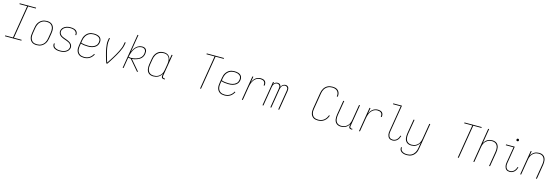

<svg xmlns="http://www.w3.org/2000/svg" viewBox="46 -2239 11407 3958"><g transform="rotate(15 5750.0 -260.0)"><path d="M371 0H21V-18H187L302 -717H138V-735H488V-717H322L207 -18H371Z M695 8Q668 8 642 1.5Q616 -5 595.5 -20Q575 -35 561.5 -57Q548 -79 542 -105Q536 -131 537.5 -158.5Q539 -186 543 -213L563 -333Q567 -359 575 -384Q583 -409 597.5 -432Q612 -455 632 -474Q652 -493 676 -505.5Q700 -518 726 -523Q752 -528 778 -528Q805 -528 831.5 -521.5Q858 -515 878.5 -500Q899 -485 912.5 -463Q926 -441 931.5 -415Q937 -389 936 -361.5Q935 -334 931 -307L911 -187Q906 -161 898 -136Q890 -111 875.5 -88Q861 -65 841 -46Q821 -27 797 -14.5Q773 -2 747 3Q721 8 695 8ZM696 -10Q719 -10 743 -14.5Q767 -19 789 -30.5Q811 -42 829.5 -60Q848 -78 860.5 -99Q873 -120 880 -143.5Q887 -167 891 -190L911 -310Q915 -334 916 -358.5Q917 -383 912.5 -406.5Q908 -430 896.5 -450Q885 -470 867 -484Q849 -498 825.5 -504Q802 -510 777 -510Q754 -510 730.5 -505.5Q707 -501 685 -489.5Q663 -478 644.5 -460Q626 -442 613.5 -421Q601 -400 593.5 -376.5Q586 -353 582 -330L562 -210Q559 -186 557.5 -161.5Q556 -137 561 -113.5Q566 -90 577.5 -70Q589 -50 606.5 -36Q624 -22 647.5 -16Q671 -10 696 -10Z M1194 8Q1173 8 1153 6Q1133 4 1114.5 -1.5Q1096 -7 1079 -16.5Q1062 -26 1050.5 -40.5Q1039 -55 1034 -74.5Q1029 -94 1033 -114L1034 -120H1053L1052 -115Q1049 -97 1053.5 -80.5Q1058 -64 1068.5 -51.5Q1079 -39 1094.5 -31Q1110 -23 1126 -18Q1142 -13 1159.5 -11.5Q1177 -10 1195 -10Q1213 -10 1231.5 -11.5Q1250 -13 1268 -18Q1286 -23 1303 -31.5Q1320 -40 1335 -53Q1350 -66 1359.5 -83Q1369 -100 1372 -117Q1376 -141 1367.5 -162Q1359 -183 1343.5 -198Q1328 -213 1307.5 -222.5Q1287 -232 1266.5 -240Q1246 -248 1224.5 -255Q1203 -262 1183 -271Q1163 -280 1144.5 -292Q1126 -304 1113 -321Q1100 -338 1093.5 -360Q1087 -382 1091 -405Q1094 -425 1104 -443.5Q1114 -462 1129 -477Q1144 -492 1162.5 -502Q1181 -512 1200.5 -518Q1220 -524 1240 -526Q1260 -528 1279 -528Q1299 -528 1318.5 -526Q1338 -524 1356.5 -518.5Q1375 -513 1390.5 -503Q1406 -493 1417 -478Q1428 -463 1432 -444.5Q1436 -426 1433 -406L1432 -400H1413L1414 -405Q1417 -422 1413 -438.5Q1409 -455 1399 -467.5Q1389 -480 1375 -488.5Q1361 -497 1345.5 -502Q1330 -507 1312.5 -508.5Q1295 -510 1278 -510Q1261 -510 1243 -508Q1225 -506 1208 -501Q1191 -496 1174.5 -487.5Q1158 -479 1144.5 -466Q1131 -453 1121.5 -436.5Q1112 -420 1109 -403Q1105 -379 1114 -358Q1123 -337 1138.5 -322Q1154 -307 1173.5 -297.5Q1193 -288 1214.5 -280Q1236 -272 1256.5 -265Q1277 -258 1297.5 -249Q1318 -240 1336 -228Q1354 -216 1368 -199Q1382 -182 1388.5 -160.5Q1395 -139 1391 -115Q1387 -95 1376.5 -76Q1366 -57 1350 -42Q1334 -27 1314.5 -17Q1295 -7 1275 -1.5Q1255 4 1234.5 6Q1214 8 1194 8Z M1705 8Q1677 8 1650 2Q1623 -4 1601.5 -18.5Q1580 -33 1565 -55Q1550 -77 1543.5 -103Q1537 -129 1537.5 -157Q1538 -185 1543 -213L1563 -333Q1567 -359 1575 -384Q1583 -409 1597.5 -432Q1612 -455 1632 -474.5Q1652 -494 1676 -506Q1700 -518 1726.5 -523Q1753 -528 1778 -528Q1801 -528 1823 -525.5Q1845 -523 1865.5 -515.5Q1886 -508 1903.5 -495Q1921 -482 1931 -463.5Q1941 -445 1943.5 -423Q1946 -401 1942 -378Q1939 -356 1928.5 -334Q1918 -312 1900.5 -295Q1883 -278 1861 -266.5Q1839 -255 1816.5 -248.5Q1794 -242 1771 -240Q1748 -238 1725 -238Q1685 -238 1646 -243Q1607 -248 1571 -261L1562 -210Q1558 -185 1557.5 -159.5Q1557 -134 1562.5 -110.5Q1568 -87 1581 -67Q1594 -47 1613.5 -34Q1633 -21 1657 -15.5Q1681 -10 1707 -10Q1734 -10 1762 -16.5Q1790 -23 1814.5 -38.5Q1839 -54 1858.5 -76.5Q1878 -99 1890 -124L1907 -116Q1892 -88 1871 -63.5Q1850 -39 1823 -22.5Q1796 -6 1765.5 1Q1735 8 1705 8ZM1725 -256Q1746 -256 1767 -258Q1788 -260 1808.5 -265.5Q1829 -271 1848.5 -281Q1868 -291 1884.5 -306Q1901 -321 1910 -340.5Q1919 -360 1923 -381Q1926 -401 1924 -420.5Q1922 -440 1912.5 -455.5Q1903 -471 1887.5 -482Q1872 -493 1854.5 -499Q1837 -505 1817.5 -507.5Q1798 -510 1778 -510Q1755 -510 1731.5 -505.5Q1708 -501 1686 -489.5Q1664 -478 1645.5 -460Q1627 -442 1614 -421Q1601 -400 1593.5 -377Q1586 -354 1582 -330L1574 -279Q1609 -266 1647.5 -261Q1686 -256 1725 -256Z M2205 0H2183Q2170 -37 2158 -74.5Q2146 -112 2135.5 -150Q2125 -188 2115.5 -227Q2106 -266 2099.5 -305.5Q2093 -345 2089.5 -385.5Q2086 -426 2093 -468L2102 -520H2122L2113 -468Q2107 -428 2109.5 -389Q2112 -350 2118 -312.5Q2124 -275 2133 -238Q2142 -201 2152 -164.5Q2162 -128 2173 -92Q2184 -56 2196 -20Q2220 -56 2243.5 -92Q2267 -128 2289 -164Q2311 -200 2332 -237Q2353 -274 2372 -312Q2391 -350 2407 -389Q2423 -428 2429 -468L2438 -520H2458L2449 -468Q2442 -426 2425.5 -385.5Q2409 -345 2389.5 -305.5Q2370 -266 2347.5 -227Q2325 -188 2301.5 -150Q2278 -112 2254 -74.5Q2230 -37 2205 0Z M2837 0 2646 -224Q2632 -225 2617.5 -226.5Q2603 -228 2589 -232L2551 0H2532L2653 -735H2672L2611 -366Q2624 -397 2643 -427Q2662 -457 2688 -480.5Q2714 -504 2746.5 -516Q2779 -528 2812 -528Q2837 -528 2859.5 -519Q2882 -510 2895 -490.5Q2908 -471 2910 -446Q2912 -421 2908 -396Q2904 -371 2892.5 -346.5Q2881 -322 2862.5 -302.5Q2844 -283 2820 -269.5Q2796 -256 2771 -247Q2746 -238 2720.5 -232.5Q2695 -227 2670 -225L2862 0ZM2651 -242Q2675 -242 2699.5 -246.5Q2724 -251 2749 -258Q2774 -265 2797 -276.5Q2820 -288 2840 -306Q2860 -324 2872 -347Q2884 -370 2888 -395Q2892 -416 2890.5 -437.5Q2889 -459 2878.5 -476Q2868 -493 2849 -501.5Q2830 -510 2808 -510Q2779 -510 2749.5 -499.5Q2720 -489 2696.5 -468Q2673 -447 2655.5 -420.5Q2638 -394 2626 -365.5Q2614 -337 2606 -308Q2598 -279 2592 -250Q2606 -246 2621 -244Q2636 -242 2651 -242Z M3188 8Q3161 8 3136 1.5Q3111 -5 3091 -20.5Q3071 -36 3059 -58.5Q3047 -81 3042 -106.5Q3037 -132 3038 -159Q3039 -186 3043 -213L3063 -333Q3067 -358 3074.5 -382.5Q3082 -407 3095.5 -430Q3109 -453 3128 -472.5Q3147 -492 3170.5 -505Q3194 -518 3219.5 -523Q3245 -528 3270 -528Q3298 -528 3325 -520.5Q3352 -513 3371.5 -496Q3391 -479 3403 -455Q3415 -431 3419 -404L3438 -520H3458L3381 -56Q3379 -47 3380.5 -38Q3382 -29 3387.5 -22Q3393 -15 3401.5 -12.5Q3410 -10 3419 -10H3433V8H3416Q3403 8 3391 4.5Q3379 1 3371 -8Q3363 -17 3361 -30Q3359 -43 3361 -56L3368 -100Q3355 -75 3336 -53.5Q3317 -32 3292.5 -18Q3268 -4 3241 2Q3214 8 3188 8ZM3192 -10Q3215 -10 3238.5 -14.5Q3262 -19 3283.5 -31Q3305 -43 3323 -60.5Q3341 -78 3353.5 -99Q3366 -120 3372.5 -143Q3379 -166 3383 -189L3403 -309Q3407 -333 3408 -357.5Q3409 -382 3405 -405Q3401 -428 3390 -448.5Q3379 -469 3361.5 -483.5Q3344 -498 3321 -504Q3298 -510 3273 -510Q3250 -510 3226.5 -505Q3203 -500 3182 -488.5Q3161 -477 3143 -459Q3125 -441 3112.5 -420Q3100 -399 3093 -376Q3086 -353 3082 -330L3062 -210Q3059 -186 3057.5 -161.5Q3056 -137 3060.5 -114Q3065 -91 3075.5 -71Q3086 -51 3103.5 -36.5Q3121 -22 3144 -16Q3167 -10 3192 -10Z M4184 0 4302 -717H4128L4131 -735H4499L4496 -717H4322L4204 0Z M4705 8Q4677 8 4650 2Q4623 -4 4601.5 -18.5Q4580 -33 4565 -55Q4550 -77 4543.5 -103Q4537 -129 4537.5 -157Q4538 -185 4543 -213L4563 -333Q4567 -359 4575 -384Q4583 -409 4597.5 -432Q4612 -455 4632 -474.5Q4652 -494 4676 -506Q4700 -518 4726.5 -523Q4753 -528 4778 -528Q4801 -528 4823 -525.5Q4845 -523 4865.5 -515.5Q4886 -508 4903.5 -495Q4921 -482 4931 -463.5Q4941 -445 4943.5 -423Q4946 -401 4942 -378Q4939 -356 4928.5 -334Q4918 -312 4900.5 -295Q4883 -278 4861 -266.5Q4839 -255 4816.5 -248.5Q4794 -242 4771 -240Q4748 -238 4725 -238Q4685 -238 4646 -243Q4607 -248 4571 -261L4562 -210Q4558 -185 4557.5 -159.5Q4557 -134 4562.5 -110.5Q4568 -87 4581 -67Q4594 -47 4613.5 -34Q4633 -21 4657 -15.5Q4681 -10 4707 -10Q4734 -10 4762 -16.5Q4790 -23 4814.5 -38.5Q4839 -54 4858.5 -76.5Q4878 -99 4890 -124L4907 -116Q4892 -88 4871 -63.5Q4850 -39 4823 -22.5Q4796 -6 4765.5 1Q4735 8 4705 8ZM4725 -256Q4746 -256 4767 -258Q4788 -260 4808.5 -265.5Q4829 -271 4848.5 -281Q4868 -291 4884.5 -306Q4901 -321 4910 -340.5Q4919 -360 4923 -381Q4926 -401 4924 -420.5Q4922 -440 4912.5 -455.5Q4903 -471 4887.5 -482Q4872 -493 4854.5 -499Q4837 -505 4817.5 -507.5Q4798 -510 4778 -510Q4755 -510 4731.5 -505.5Q4708 -501 4686 -489.5Q4664 -478 4645.5 -460Q4627 -442 4614 -421Q4601 -400 4593.5 -377Q4586 -354 4582 -330L4574 -279Q4609 -266 4647.5 -261Q4686 -256 4725 -256Z M5076 0 5162 -520H5182L5162 -398Q5173 -424 5190 -448.5Q5207 -473 5230.5 -491.5Q5254 -510 5281.5 -519Q5309 -528 5337 -528Q5364 -528 5389.5 -521.5Q5415 -515 5432 -497.5Q5449 -480 5453.5 -454Q5458 -428 5453 -401H5433Q5437 -424 5433.5 -446.5Q5430 -469 5415 -484Q5400 -499 5378.5 -504.5Q5357 -510 5334 -510Q5309 -510 5283 -501.5Q5257 -493 5236 -476Q5215 -459 5198.5 -436.5Q5182 -414 5171.5 -389.5Q5161 -365 5154.5 -339.5Q5148 -314 5144 -289L5096 0Z M5516 0 5602 -520H5622L5615 -478Q5622 -489 5631 -499Q5640 -509 5651.5 -515.5Q5663 -522 5675.5 -525Q5688 -528 5700 -528Q5715 -528 5729 -523.5Q5743 -519 5752.5 -510Q5762 -501 5767 -488Q5772 -475 5774 -461Q5780 -475 5789.5 -488Q5799 -501 5812 -510Q5825 -519 5839.5 -523.5Q5854 -528 5869 -528Q5889 -528 5907 -518.5Q5925 -509 5933.5 -491.5Q5942 -474 5942.5 -453Q5943 -432 5940 -412L5872 0H5852L5920 -415Q5923 -432 5923 -449Q5923 -466 5915.5 -480Q5908 -494 5893.5 -502Q5879 -510 5862 -510Q5845 -510 5827 -501Q5809 -492 5797.5 -477Q5786 -462 5780 -444Q5774 -426 5771 -408L5704 0H5684L5752 -415Q5755 -432 5755 -449Q5755 -466 5747.5 -480Q5740 -494 5725.5 -502Q5711 -510 5694 -510Q5676 -510 5658.5 -501Q5641 -492 5629.5 -477Q5618 -462 5612 -444Q5606 -426 5603 -408L5536 0Z M6700 8Q6673 8 6646.5 2.5Q6620 -3 6599 -17.5Q6578 -32 6563.5 -53.5Q6549 -75 6543 -100.5Q6537 -126 6537.5 -153.5Q6538 -181 6542 -208L6599 -553Q6603 -578 6611.5 -602.5Q6620 -627 6634 -650Q6648 -673 6668 -691.5Q6688 -710 6711.5 -722Q6735 -734 6761 -738.5Q6787 -743 6811 -743Q6835 -743 6858 -739.5Q6881 -736 6900.5 -726.5Q6920 -717 6935.5 -701Q6951 -685 6959.5 -665Q6968 -645 6970.5 -622Q6973 -599 6969 -575L6968 -570H6949L6950 -575Q6955 -606 6948 -636Q6941 -666 6920.5 -687Q6900 -708 6870.5 -716.5Q6841 -725 6810 -725Q6787 -725 6764 -720.5Q6741 -716 6719.5 -705Q6698 -694 6680 -676.5Q6662 -659 6649.5 -638.5Q6637 -618 6630 -595.5Q6623 -573 6619 -550L6562 -205Q6558 -181 6557 -156Q6556 -131 6562 -108.5Q6568 -86 6580 -66Q6592 -46 6611 -33.5Q6630 -21 6653.5 -15.5Q6677 -10 6702 -10Q6733 -10 6764.5 -19Q6796 -28 6822 -48.5Q6848 -69 6866.5 -97.5Q6885 -126 6895 -156L6913 -151Q6902 -118 6881.5 -87Q6861 -56 6832.5 -34Q6804 -12 6769 -2Q6734 8 6700 8Z M7192 8Q7165 8 7140.5 1Q7116 -6 7096.5 -21.5Q7077 -37 7065 -59.5Q7053 -82 7049 -107.5Q7045 -133 7046 -159.5Q7047 -186 7051 -213L7102 -520H7122L7070 -210Q7067 -186 7065.5 -162Q7064 -138 7068 -115Q7072 -92 7082 -71.5Q7092 -51 7109.5 -37Q7127 -23 7149.5 -16.5Q7172 -10 7196 -10Q7218 -10 7241.5 -15Q7265 -20 7286 -32Q7307 -44 7324.5 -61.5Q7342 -79 7354 -100Q7366 -121 7372.5 -143.5Q7379 -166 7383 -189L7438 -520H7458L7381 -56Q7379 -47 7380.5 -38Q7382 -29 7387.5 -22Q7393 -15 7401.5 -12.5Q7410 -10 7419 -10H7433V8H7416Q7403 8 7391 4.5Q7379 1 7371 -8Q7363 -17 7361 -30Q7359 -43 7361 -56L7368 -99Q7356 -75 7337 -53.5Q7318 -32 7294.5 -18Q7271 -4 7244.5 2Q7218 8 7192 8Z M7576 0 7662 -520H7682L7662 -398Q7673 -424 7690 -448.5Q7707 -473 7730.5 -491.5Q7754 -510 7781.5 -519Q7809 -528 7837 -528Q7864 -528 7889.5 -521.5Q7915 -515 7932 -497.5Q7949 -480 7953.5 -454Q7958 -428 7953 -401H7933Q7937 -424 7933.5 -446.5Q7930 -469 7915 -484Q7900 -499 7878.5 -504.5Q7857 -510 7834 -510Q7809 -510 7783 -501.5Q7757 -493 7736 -476Q7715 -459 7698.5 -436.5Q7682 -414 7671.5 -389.5Q7661 -365 7654.5 -339.5Q7648 -314 7644 -289L7596 0Z M8291 8Q8270 8 8250 2Q8230 -4 8216 -17Q8202 -30 8193.5 -48Q8185 -66 8181 -86.5Q8177 -107 8178.5 -128Q8180 -149 8184 -171L8274 -717H8110V-735H8296L8203 -168Q8199 -149 8198 -130.5Q8197 -112 8199.5 -94.5Q8202 -77 8209 -61Q8216 -45 8228 -33Q8240 -21 8257 -15.5Q8274 -10 8293 -10Q8316 -10 8339.5 -19.5Q8363 -29 8380 -47Q8397 -65 8408.5 -87Q8420 -109 8427 -132L8444 -127Q8436 -101 8423 -76Q8410 -51 8390 -31.5Q8370 -12 8343.5 -2Q8317 8 8291 8Z M8657 223Q8636 223 8616 221Q8596 219 8577.5 212.5Q8559 206 8543 195.5Q8527 185 8515.5 169.5Q8504 154 8500 135Q8496 116 8498 95H8517Q8515 113 8519 130Q8523 147 8533.5 160Q8544 173 8558 182Q8572 191 8588.5 196Q8605 201 8623 203Q8641 205 8658 205Q8681 205 8704 200Q8727 195 8748.5 183.5Q8770 172 8787.5 154Q8805 136 8817.5 114.5Q8830 93 8837 70.5Q8844 48 8848 25L8868 -99Q8856 -75 8837 -53.5Q8818 -32 8794.5 -18Q8771 -4 8744.5 2Q8718 8 8692 8Q8665 8 8640.5 1Q8616 -6 8596.5 -21.5Q8577 -37 8565 -59.5Q8553 -82 8549 -107.5Q8545 -133 8546 -159.5Q8547 -186 8551 -213L8602 -520H8622L8570 -210Q8567 -186 8565.5 -162Q8564 -138 8568 -115Q8572 -92 8582 -71.5Q8592 -51 8609.5 -37Q8627 -23 8649.5 -16.5Q8672 -10 8696 -10Q8718 -10 8741.5 -15Q8765 -20 8786 -32Q8807 -44 8824.5 -61.5Q8842 -79 8854 -100Q8866 -121 8872.5 -143.5Q8879 -166 8883 -189L8938 -520H8958L8867 28Q8863 53 8855.5 78Q8848 103 8834 126Q8820 149 8800.5 168.5Q8781 188 8757 200.5Q8733 213 8707.5 218Q8682 223 8657 223Z M9684 0 9802 -717H9628L9631 -735H9999L9996 -717H9822L9704 0Z M10016 0 10137 -735H10157L10105 -421Q10117 -445 10136.5 -466.5Q10156 -488 10179 -502Q10202 -516 10228.5 -522Q10255 -528 10281 -528Q10308 -528 10333 -521Q10358 -514 10377.5 -498.5Q10397 -483 10408.5 -460.5Q10420 -438 10424.5 -412.5Q10429 -387 10428 -360.5Q10427 -334 10423 -307L10372 0H10352L10403 -310Q10407 -334 10408.5 -358Q10410 -382 10406 -405Q10402 -428 10391.5 -448.5Q10381 -469 10364 -483Q10347 -497 10324 -503.5Q10301 -510 10277 -510Q10255 -510 10231.5 -505Q10208 -500 10187.5 -488Q10167 -476 10149.5 -458.5Q10132 -441 10120 -420Q10108 -399 10101 -376.5Q10094 -354 10091 -331L10036 0Z M10791 8Q10770 8 10750 2Q10730 -4 10716 -17Q10702 -30 10693.5 -48Q10685 -66 10681 -86.5Q10677 -107 10678.5 -128Q10680 -149 10684 -171L10739 -502H10575V-520H10761L10703 -168Q10699 -149 10698 -130.5Q10697 -112 10699.5 -94.5Q10702 -77 10709 -61Q10716 -45 10728 -33Q10740 -21 10757 -15.5Q10774 -10 10793 -10Q10816 -10 10839.5 -19.5Q10863 -29 10880 -47Q10897 -65 10908.5 -87Q10920 -109 10927 -132L10944 -127Q10936 -101 10923 -76Q10910 -51 10890 -31.5Q10870 -12 10843.5 -2Q10817 8 10791 8ZM10783 -644Q10777 -644 10771.5 -646Q10766 -648 10762 -652.5Q10758 -657 10757.5 -663.5Q10757 -670 10758 -676Q10758 -681 10760.5 -685Q10763 -689 10767 -691.5Q10771 -694 10775 -695.5Q10779 -697 10784 -697Q10790 -697 10795.5 -694.5Q10801 -692 10805 -687.5Q10809 -683 10810 -676.5Q10811 -670 10810 -664Q10809 -659 10806.5 -655Q10804 -651 10800.5 -648.5Q10797 -646 10792.5 -645Q10788 -644 10783 -644Z M11016 0 11102 -520H11122L11105 -421Q11117 -445 11136.5 -466.5Q11156 -488 11179 -502Q11202 -516 11228.5 -522Q11255 -528 11281 -528Q11308 -528 11333 -521Q11358 -514 11377.5 -498.5Q11397 -483 11408.5 -460.5Q11420 -438 11424.5 -412.5Q11429 -387 11428 -360.5Q11427 -334 11423 -307L11372 0H11352L11403 -310Q11407 -334 11408.5 -358Q11410 -382 11406 -405Q11402 -428 11391.5 -448.5Q11381 -469 11364 -483Q11347 -497 11324 -503.5Q11301 -510 11277 -510Q11255 -510 11231.5 -505Q11208 -500 11187.5 -488Q11167 -476 11149.5 -458.5Q11132 -441 11120 -420Q11108 -399 11101 -376.5Q11094 -354 11091 -331L11036 0Z"/></g></svg>

Font: Iosevka Term Curly Thin
Style: Italic
Weight: 100
Italic angle: -9°
Designer: Belleve Invis
Foundry: Belleve Invis
Version: Version 32.3.0